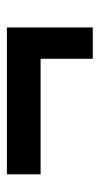

<svg xmlns="http://www.w3.org/2000/svg" viewBox="117 -522 295 570"><g transform="rotate(-90 265.0 -236.5)"><path d="M376 -109V-264H33V-364H469V-109Z"/></g></svg>

Font: Faustina ExtraBold
Style: Italic
Weight: 800
Italic angle: -8°
Designer: Alfonso Garcia
Foundry: http://www.omnibus-type.com
Version: Version 1.200